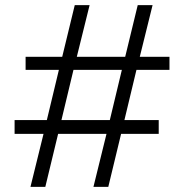

<svg xmlns="http://www.w3.org/2000/svg" viewBox="-20 -730 720 750"><path d="M642 -457H513L466 -261H600V-207H453L403 0H345L396 -207H207L157 0H99L150 -207H37V-261H163L210 -457H80V-508H223L272 -710H330L280 -508H469L518 -710H576L526 -508H642ZM409 -261 456 -457H267L220 -261Z"/></svg>

Font: Raleway Thin
Style: Regular
Weight: 400
Version: Version 4.026